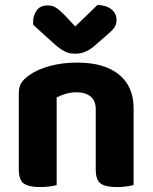

<svg xmlns="http://www.w3.org/2000/svg" viewBox="-20 -749 617 776"><path d="M367 -307Q367 -342 346 -359Q325 -376 290 -376Q266 -376 246 -370Q226 -364 209 -355V-1Q199 2 181 4.5Q163 7 141 7Q96 7 76 -7.5Q56 -22 56 -64V-373Q56 -399 67 -415Q78 -431 98 -445Q130 -468 180.5 -482Q231 -496 292 -496Q401 -496 460.5 -448Q520 -400 520 -311V-1Q509 2 491 4.5Q473 7 451 7Q406 7 386.5 -7.5Q367 -22 367 -64ZM284 -642 374 -729Q409 -728 430 -711.5Q451 -695 451 -669Q451 -649 440.5 -635.5Q430 -622 407 -603L359 -561Q324 -532 286 -532Q274 -532 264 -533.5Q254 -535 243 -540.5Q232 -546 219.5 -555Q207 -564 191 -579L115 -648Q114 -650 114 -654Q114 -658 114 -662Q114 -686 128 -706.5Q142 -727 172 -727Q181 -727 188.5 -725.5Q196 -724 204.5 -719Q213 -714 222.5 -705.5Q232 -697 245 -684Z"/></svg>

Font: Baloo Da 2
Style: Bold
Weight: 700
Designer: Noopur Datye, Sulekha Rajkumar and Ek Type
Foundry: Ek Type
Version: Version 1.640;hotconv 1.0.111;makeotfexe 2.5.65597; ttfautoh